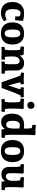

<svg xmlns="http://www.w3.org/2000/svg" viewBox="1714 -2520 821 4290"><g transform="rotate(90 2125.0 -375.5)"><path d="M446.8 -479 432.1 -301.8 347.2 -305.2 348.1 -358.9Q346.2 -384.8 344.2 -397.9Q331.1 -410.2 313 -417Q294.9 -423.8 278.8 -423.8Q230 -423.8 207 -380.4Q184.1 -336.9 184.1 -245.1Q184.1 -82 304.2 -82Q335 -82 361.1 -89.1Q387.2 -96.2 402.1 -103.5Q417 -110.8 420.9 -113.8L456.1 -56.2Q418 -22 370.6 -3.4Q323.2 15.1 274.9 15.1Q152.8 15.1 88.9 -51.5Q24.9 -118.2 24.9 -245.1Q24.9 -365.2 90.3 -434.1Q155.8 -502.9 270 -502.9Q309.1 -502.9 348.6 -497.6Q388.2 -492.2 414.1 -486.6Q439.9 -481 446.8 -479Z M728 15.1Q608.9 15.1 544.9 -52Q481 -119.1 481 -244.1Q481 -369.1 544.9 -436Q608.9 -502.9 728 -502.9Q847.2 -502.9 911.1 -436Q975.1 -369.1 975.1 -244.1Q975.1 -119.1 911.1 -52Q847.2 15.1 728 15.1ZM728 -418Q681.2 -418 660.6 -377Q640.1 -335.9 640.1 -244.1Q640.1 -152.3 660.6 -111.1Q681.2 -69.8 728 -69.8Q774.9 -69.8 795.4 -110.8Q815.9 -151.9 815.9 -244.1Q815.9 -335.9 795.4 -377Q774.9 -418 728 -418Z M1624 4.9Q1611.8 3.9 1564 2Q1516.1 0 1444.8 0Q1416 0 1391.1 2Q1366.2 3.9 1358.9 4.9L1354 -64.9L1410.2 -77.1L1413.1 -121.1L1415 -163.1V-311Q1415 -352.1 1396.5 -377.4Q1377.9 -402.8 1340.8 -402.8Q1300.8 -402.8 1271.5 -366Q1242.2 -329.1 1242.2 -265.1V-192.9Q1242.2 -162.1 1245.6 -125Q1249 -87.9 1251 -77.1L1315.9 -70.8L1311 4.9Q1298.8 3.9 1251 2Q1203.1 0 1131.8 0Q1103 0 1072 2Q1041 3.9 1032.2 4.9L1026.9 -64.9L1092.8 -77.1Q1093.8 -88.4 1097.9 -119.1Q1102.1 -149.9 1102.1 -163.1V-325.2Q1102.1 -337.4 1098.1 -369.1Q1094.2 -400.9 1091.8 -412.1L1017.1 -429.2L1025.9 -502.9Q1038.1 -501 1077.6 -497.6Q1117.2 -494.1 1143.1 -494.1L1190.9 -496.1L1211.9 -477.1L1222.2 -405.8Q1254.4 -452.6 1294.2 -477.8Q1334 -502.9 1388.2 -502.9Q1470.2 -502.9 1512.7 -457.5Q1555.2 -412.1 1555.2 -325.2V-192.9Q1555.2 -162.1 1558.6 -125Q1562 -87.9 1564 -77.1L1628.9 -70.8Z M2064.9 -318.8 1944.8 0H1817.9L1697.8 -344.2Q1685.5 -383.3 1668 -422.9L1603 -434.1L1607.9 -502.9Q1621.1 -501 1667 -497.6Q1712.9 -494.1 1756.8 -494.1Q1781.7 -494.1 1815.9 -496.1Q1850.1 -498 1860.8 -499L1865.7 -428.2L1820.8 -423.8Q1826.7 -378.9 1833 -354L1889.2 -147.9L1957 -354Q1962.9 -372.1 1975.1 -423.8L1930.2 -428.2L1935.1 -499Q1944.8 -498 1982.4 -496.1Q2020 -494.1 2064 -494.1Q2088.9 -494.1 2116.5 -496.1Q2144 -498 2151.9 -499L2156.7 -428.2L2111.8 -421.9Q2070.8 -335 2064.9 -318.8Z M2412.6 -654.8Q2412.6 -618.7 2392.1 -597.4Q2371.6 -576.2 2333.5 -576.2Q2295.4 -576.2 2274.9 -597.7Q2254.4 -619.1 2254.4 -654.8Q2254.4 -690.9 2275.4 -712.9Q2296.4 -734.9 2333.5 -734.9Q2370.6 -734.9 2391.6 -713.4Q2412.6 -691.9 2412.6 -654.8ZM2296.4 0Q2267.6 0 2236.6 2Q2205.6 3.9 2196.8 4.9L2191.4 -64.9L2257.3 -77.1Q2258.3 -88.4 2262.5 -119.6Q2266.6 -150.9 2266.6 -163.1V-325.2Q2266.6 -338.4 2262.7 -369.6Q2258.8 -400.9 2256.3 -412.1L2181.6 -429.2L2190.4 -502.9Q2202.6 -501 2242.2 -497.6Q2281.7 -494.1 2307.6 -494.1L2395.5 -496.1L2416.5 -477.1Q2414.6 -456.1 2410.6 -391.1Q2406.7 -326.2 2406.7 -294.9V-192.9Q2406.7 -162.1 2410.2 -125Q2413.6 -87.9 2415.5 -77.1L2480.5 -70.8L2475.6 4.9Q2463.4 3.9 2415.5 2Q2367.7 0 2296.4 0Z M2871.1 0 2863.3 -75.2Q2832.5 -30.3 2795.9 -10.3Q2759.3 9.8 2710 9.8Q2619.1 9.8 2569.6 -55.2Q2520 -120.1 2520 -238.8Q2520 -364.7 2585.4 -433.8Q2650.9 -502.9 2771 -502.9Q2804.2 -502.9 2852.1 -498V-586.9Q2852.1 -600.1 2848.1 -631.6Q2844.2 -663.1 2842.3 -673.8L2767.1 -690.9L2775.9 -766.1Q2788.1 -764.2 2827.6 -760Q2867.2 -755.9 2893.1 -755.9L2981 -757.8L3002 -738.8Q3000 -717.8 2996.1 -652.8Q2992.2 -587.9 2992.2 -557.1V-192.9Q2992.2 -162.1 2995.6 -125Q2999 -87.9 3001 -77.1L3061 -70.8L3055.2 4.9Q3044.9 3.9 3000 2Q2955.1 0 2871.1 0ZM2783.2 -408.2Q2728 -408.2 2703.6 -371.1Q2679.2 -334 2679.2 -252Q2679.2 -175.8 2699.7 -139.4Q2720.2 -103 2764.2 -103Q2844.2 -103 2852.1 -232.9V-395Q2812 -408.2 2783.2 -408.2Z M3356 15.1Q3236.8 15.1 3172.9 -52Q3108.9 -119.1 3108.9 -244.1Q3108.9 -369.1 3172.9 -436Q3236.8 -502.9 3356 -502.9Q3475.1 -502.9 3539.1 -436Q3603 -369.1 3603 -244.1Q3603 -119.1 3539.1 -52Q3475.1 15.1 3356 15.1ZM3356 -418Q3309.1 -418 3288.6 -377Q3268.1 -335.9 3268.1 -244.1Q3268.1 -152.3 3288.6 -111.1Q3309.1 -69.8 3356 -69.8Q3402.8 -69.8 3423.3 -110.8Q3443.8 -151.9 3443.8 -244.1Q3443.8 -335.9 3423.3 -377Q3402.8 -418 3356 -418Z M4062 -494.1 4149.9 -496.1 4170.9 -477.1Q4168.9 -456.1 4165 -391.1Q4161.1 -326.2 4161.1 -294.9V-192.9Q4161.1 -162.1 4164.6 -125Q4168 -87.9 4169.9 -77.1L4230 -70.8L4224.1 4.9Q4214.4 3.9 4169.2 2Q4124 0 4040 0L4030.8 -78.1Q4002 -38.1 3967 -17.1Q3932.1 3.9 3885.7 3.9Q3798.8 3.9 3754.4 -41.5Q3710 -86.9 3710 -173.8V-325.2Q3710 -338.4 3706.1 -371.1Q3702.1 -403.8 3699.7 -415L3645 -429.2L3653.8 -502.9Q3666 -501 3702.9 -497.6Q3739.7 -494.1 3766.1 -494.1L3838.9 -496.1L3859.9 -477.1Q3857.9 -456.1 3854 -391.1Q3850.1 -326.2 3850.1 -294.9V-188Q3850.1 -146 3867.9 -121.1Q3885.7 -96.2 3922.9 -96.2Q3962.9 -96.2 3991.9 -133.1Q4021 -169.9 4021 -233.9V-325.2Q4021 -338.4 4016.8 -369.6Q4012.7 -400.9 4010.7 -412.1L3936 -429.2L3944.8 -502.9Q3957 -501 3996.6 -497.6Q4036.1 -494.1 4062 -494.1Z"/></g></svg>

Font: Sura
Style: Bold
Weight: 700
Designer: Carolina Giovagnoli
Foundry: Huerta Tipografica
Version: Version 1.002;PS 001.002;hotconv 1.0.70;makeotf.lib2.5.58329